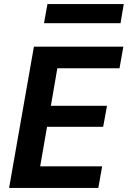

<svg xmlns="http://www.w3.org/2000/svg" viewBox="-20 -931 633 951"><path d="M25 0 148 -700H591L572 -593H264L232 -407H510L491 -303H213L179 -107H486L467 0ZM198 -816 215 -911H593L577 -816Z"/></svg>

Font: DM Sans
Style: Bold Italic
Weight: 700
Italic angle: -10°
Designer: Colophon Foundry, Jonny Pinhorn
Foundry: Colophon Foundry
Version: Version 4.004;gftools[0.9.30]